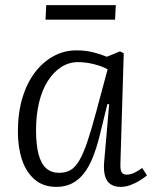

<svg xmlns="http://www.w3.org/2000/svg" viewBox="-20 -717 602 751"><path d="M451 -78Q450 -53 455.5 -43.5Q461 -34 476 -34Q490 -34 505 -41Q520 -48 536 -60L555 -31Q543 -21 526 -10.5Q509 0 490 7Q471 14 451 14Q428 14 412.5 3.5Q397 -7 391 -28Q385 -49 387 -79L407 -309L400 -310L370 -187Q358 -139 343 -101.5Q328 -64 308 -38.5Q288 -13 261.5 0.5Q235 14 201 14Q149 14 115.5 -15Q82 -44 66 -92.5Q50 -141 50 -202Q50 -275 67.5 -333.5Q85 -392 116.5 -433.5Q148 -475 189.5 -497.5Q231 -520 279 -520Q314 -520 344 -512.5Q374 -505 398 -495L449 -516L464 -509ZM211 -41Q237 -41 255.5 -51.5Q274 -62 290 -89Q306 -116 322 -163.5Q338 -211 358 -286L401 -446Q379 -458 347.5 -466Q316 -474 285 -474Q250 -474 220 -455Q190 -436 167.5 -401Q145 -366 133 -317Q121 -268 121 -207Q121 -150 131 -113Q141 -76 161 -58.5Q181 -41 211 -41ZM161 -697H433L430 -640H158Z"/></svg>

Font: Literata 24pt Light
Style: Italic
Weight: 300
Italic angle: -2°
Designer: Latin by Veronika Burian and Jose Scaglione. Greek by Irene Vlachou. Cyrillic by Vera Evstafieva
Foundry: TypeTogether
Version: Version 3.103;gftools[0.9.29]